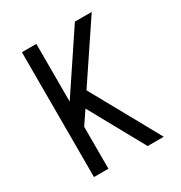

<svg xmlns="http://www.w3.org/2000/svg" viewBox="-172 -857 921 979"><g transform="rotate(-30 288.0 -367.5)"><path d="M98 0H183V-247L235 -324L414 0H509L286 -402L509 -735H410L183 -395V-735H98Z"/></g></svg>

Font: Iosevka Sparkle
Style: Regular
Weight: 400
Designer: Belleve Invis
Foundry: Belleve Invis
Version: Version 4.5.0; ttfautohint (v1.8.3)